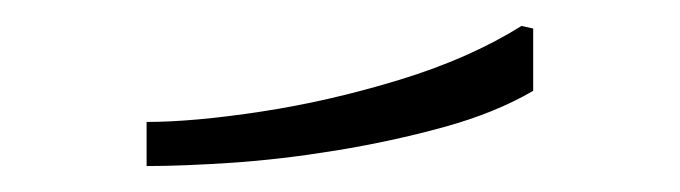

<svg xmlns="http://www.w3.org/2000/svg" viewBox="-20 -878 524 148"><path d="M382 -858 391 -856V-808Q362 -791 322 -780Q282 -769 239 -762Q196 -755 158 -752.5Q120 -750 93 -750V-784Q129 -784 181.5 -792Q234 -800 288 -816.5Q342 -833 382 -858Z"/></svg>

Font: Phudu Medium
Style: Regular
Weight: 500
Version: Version 1.005;gftools[0.9.23]